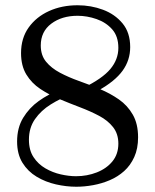

<svg xmlns="http://www.w3.org/2000/svg" viewBox="-20 -700 590 730"><path d="M270 10Q232 10 192.5 1Q153 -8 119.5 -28Q86 -48 65.5 -81Q45 -114 45 -162Q45 -214 68 -252Q91 -290 127.5 -316Q164 -342 202 -356L251 -341Q210 -326 173 -303Q136 -280 113 -247Q90 -214 90 -169Q90 -129 107.5 -102.5Q125 -76 152.5 -60Q180 -44 211 -37Q242 -30 269 -30Q311 -30 348 -44.5Q385 -59 407.5 -86.5Q430 -114 430 -154Q430 -191 410 -216.5Q390 -242 357 -259.5Q324 -277 284.5 -292Q245 -307 205.5 -323.5Q166 -340 133 -362Q100 -384 80 -417Q60 -450 60 -498Q60 -555 89 -595.5Q118 -636 166.5 -658Q215 -680 275 -680Q326 -680 371.5 -663Q417 -646 446 -611Q475 -576 475 -521Q475 -471 446 -431Q417 -391 354 -356L297 -366Q369 -401 399.5 -437.5Q430 -474 430 -518Q430 -562 406.5 -588.5Q383 -615 347 -627.5Q311 -640 275 -640Q215 -640 175 -610Q135 -580 135 -527Q135 -490 155 -465.5Q175 -441 208 -423.5Q241 -406 280.5 -392Q320 -378 359.5 -361.5Q399 -345 432 -322Q465 -299 485 -264Q505 -229 505 -178Q505 -135 490.5 -103Q476 -71 452 -49.5Q428 -28 397.5 -15Q367 -2 334 4Q301 10 270 10Z"/></svg>

Font: Brygada 1918
Style: Regular
Weight: 400
Designer: Mateusz Machalski | Borys Kosmynka | Przemek Hoffer
Foundry: NIEPODLEGLA 2018
Version: Version 3.006